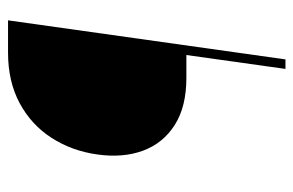

<svg xmlns="http://www.w3.org/2000/svg" viewBox="-150 -602 751 492"><g transform="rotate(-90 226.0 -355.5)"><path d="M295.9 0 331.5 -253.9H272.9Q199.2 -253.9 152.3 -283.7Q105.5 -313.5 86.4 -365Q67.4 -416.5 76.7 -482.4Q85.9 -547.9 119.4 -599.6Q152.8 -651.4 208.3 -681.2Q263.7 -710.9 337.4 -710.9H420.4L320.3 0Z"/></g></svg>

Font: Robert Sans Thin
Style: Italic
Weight: 100
Italic angle: -8°
Designer: Christian Robertson (extended by Adam Twardoch)
Foundry: Google
Version: Version 12.135;April 2, 2019;FontCreator 11.5.0.2425 64-bit;